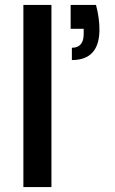

<svg xmlns="http://www.w3.org/2000/svg" viewBox="-20 -760 467 780"><path d="M189 -740V0H75V-740ZM384 -640Q384 -516 272 -516V-566Q320 -566 320 -622V-643H267V-740H370Q384 -688 384 -640Z"/></svg>

Font: IBM-Poppins
Style: Poppins-Medium
Weight: 500
Designer: Mike Abbink, Paul van der Laan, Pieter van Rosmalen, Ben Mitchell, Mark Frömberg
Foundry: Bold Monday
Version: Version 1.1